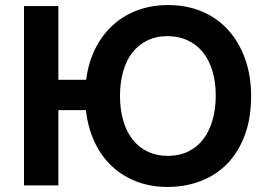

<svg xmlns="http://www.w3.org/2000/svg" viewBox="-20 -734 1045 760"><path d="M642 6Q576 6 520.5 -15.5Q465 -37 423 -76Q381 -115 354.5 -171.5Q328 -228 320 -298H211V0H75V-710H211V-418H321Q330 -488 358 -543Q386 -598 428.5 -636Q471 -674 526 -694Q581 -714 645 -714Q719 -714 779.5 -688.5Q840 -663 883 -615.5Q926 -568 950 -501.5Q974 -435 974 -353Q974 -266 949 -199Q924 -132 880 -86.5Q836 -41 775 -17.5Q714 6 642 6ZM644 -117Q690 -117 725.5 -134.5Q761 -152 785 -183.5Q809 -215 821.5 -259Q834 -303 834 -356Q834 -410 820.5 -454Q807 -498 782.5 -528Q758 -558 722.5 -574.5Q687 -591 643 -591Q598 -591 562.5 -573.5Q527 -556 503.5 -525.5Q480 -495 467.5 -451Q455 -407 455 -354Q455 -300 468 -256Q481 -212 505 -181.5Q529 -151 564.5 -134Q600 -117 644 -117Z"/></svg>

Font: Rising Sun
Style: Bold
Weight: 700
Designer: Matt McInerney, Pablo Impallari, Rodrigo Fuenzalida (Raleway font), Stephen Hutchings (Greek), Cristiano Sobral (main ch
Foundry: The Rising Sun Project Authors
Version: Version 4.327; ttfautohint (v1.8.4.7-5d5b-dirty)